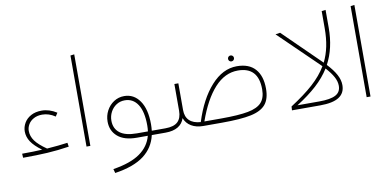

<svg xmlns="http://www.w3.org/2000/svg" viewBox="-86 -1008 3095 1524"><g transform="rotate(-10 1461.0 -246.5)"><path d="M405 -24Q314 -10 228.5 -5Q143 0 33 0L31 -33Q125 -33 193 -37Q134 -80 108 -119.5Q82 -159 82 -203Q82 -239 101 -271.5Q120 -304 156 -323.5Q192 -343 242 -343Q304 -343 363 -305L345 -277Q295 -311 241 -311Q202 -311 173 -295.5Q144 -280 129 -254.5Q114 -229 114 -202Q114 -159 141.5 -121Q169 -83 233 -39Q331 -46 400 -56Z M544 0V-734L575 -738V0Z M1182 0H1070Q1048 99 966.5 161Q885 223 732 246L723 213Q864 191 940 137.5Q1016 84 1038 0H949Q849 0 796 -45.5Q743 -91 743 -166Q743 -213 764.5 -253.5Q786 -294 823.5 -318.5Q861 -343 907 -343Q985 -343 1032 -275.5Q1079 -208 1079 -86Q1079 -60 1076 -34H1186L1202 -17ZM956 -34H1045Q1048 -58 1048 -83Q1048 -193 1010.5 -251Q973 -309 906 -309Q868 -309 838 -289.5Q808 -270 791 -237.5Q774 -205 774 -168Q774 -104 819 -69Q864 -34 956 -34Z M1771 -490Q1771 -500 1778 -507Q1785 -514 1795 -514Q1805 -514 1812 -507Q1819 -500 1819 -490Q1819 -480 1812 -473Q1805 -466 1795 -466Q1785 -466 1778 -473Q1771 -480 1771 -490ZM2027 -206Q2027 -123 1990 -79Q1953 -35 1870.5 -17.5Q1788 0 1637 0H1485Q1429 0 1389.5 -23.5Q1350 -47 1334 -90Q1320 -46 1281.5 -23Q1243 0 1182 0L1162 -17L1185 -34Q1255 -34 1286 -64Q1317 -94 1317 -153V-368H1349V-153Q1349 -98 1380 -68Q1411 -38 1471 -34Q1527 -212 1621 -316.5Q1715 -421 1829 -421Q1927 -421 1977 -364.5Q2027 -308 2027 -206ZM1996 -206Q1996 -386 1831 -386Q1726 -386 1643 -295Q1560 -204 1500 -34H1637Q1776 -34 1852.5 -48.5Q1929 -63 1962.5 -100Q1996 -137 1996 -206Z M2629 -128Q2629 -64 2579.5 -32Q2530 0 2428 0H2200L2202 -31Q2314 -103 2385.5 -167.5Q2457 -232 2499 -303L2482 -320L2176 -617L2214 -623L2506 -337L2514 -329Q2542 -386 2555.5 -451.5Q2569 -517 2569 -598V-735L2601 -739V-595Q2601 -430 2535 -307Q2582 -257 2605.5 -213.5Q2629 -170 2629 -128ZM2600 -128Q2600 -163 2580 -200Q2560 -237 2520 -281Q2478 -213 2411.5 -152.5Q2345 -92 2250 -32H2426Q2516 -32 2558 -54.5Q2600 -77 2600 -128Z M2802 0V-734L2833 -738V0Z"/></g></svg>

Font: FiraGO UltraLight
Style: Regular
Weight: 200
Designer: bBox Type
Foundry: bBox Type GmbH
Version: Version 1.001